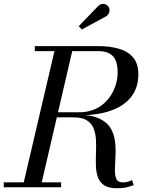

<svg xmlns="http://www.w3.org/2000/svg" viewBox="-60 -995 794 1020"><path d="M60 0 235.5 -750H330L155.5 0ZM-40 0V-26.5H264.5V0ZM560 5Q516.5 5 493 -11Q469.5 -27 460 -53.8Q450.5 -80.5 449.5 -114Q448.5 -147.5 450 -183.2Q451.5 -219 449.8 -252.5Q448 -286 437.2 -313Q426.5 -340 401.2 -355.8Q376 -371.5 330 -371.5H215V-385.5H350Q423.5 -385.5 465.8 -366Q508 -346.5 527.2 -314.5Q546.5 -282.5 551 -244Q555.5 -205.5 553.5 -167.2Q551.5 -129 550.5 -97Q549.5 -65 557.8 -45.5Q566 -26 592.5 -26Q608.5 -26 620 -29.8Q631.5 -33.5 642 -38L650 -11.5Q623 -1.5 605 1.8Q587 5 560 5ZM215 -382.5V-398.5H360.5Q401 -398.5 433.8 -410.8Q466.5 -423 491 -444.5Q515.5 -466 532 -493.2Q548.5 -520.5 556.8 -550.8Q565 -581 565 -610.5Q565 -629 561.8 -648.8Q558.5 -668.5 548.2 -685.5Q538 -702.5 517 -713Q496 -723.5 460 -723.5H125V-750H460Q525.5 -750 573.8 -735.5Q622 -721 648.5 -688.2Q675 -655.5 675 -600Q675 -530.5 638.2 -482Q601.5 -433.5 531.2 -408Q461 -382.5 360.5 -382.5ZM375 -838.5 358.5 -856 461.5 -963Q469.5 -970.5 477.8 -973Q486 -975.5 493.8 -974Q501.5 -972.5 507.8 -968Q514 -963.5 517.5 -957.5Q522.5 -949.5 522 -939.8Q521.5 -930 516.8 -921.8Q512 -913.5 504 -908.5Z"/></svg>

Font: Bodoni Moda 9pt
Style: Italic
Weight: 400
Italic angle: -13°
Designer: Owen Earl
Foundry: indestructible type
Version: Version 2.005